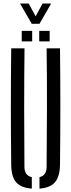

<svg xmlns="http://www.w3.org/2000/svg" viewBox="-20 -1078 410 1104"><path d="M44.5 -131.5Q40.5 -465.5 44.5 -800H121Q119 -633 119 -459.5Q119 -286 120.5 -119Q120.5 -68.5 163 -59.5V6.5Q100 2 72.5 -30.5Q45 -63 44.5 -131.5ZM207 6.5V-59.5Q248 -68.5 248 -119Q249.5 -286 250 -459.5Q250.5 -633 248 -800H325Q329 -465.5 325 -131.5Q324 -63 296.5 -30.5Q269 2 207 6.5ZM205.5 -840V-900.5H265.5V-840ZM105 -840V-900.5H165V-840ZM162.5 -941 95.5 -1057.5H145L185 -984L224.5 -1057.5H274L207 -941Z"/></svg>

Font: Big Shoulders Stencil Display Medium
Style: Regular
Weight: 500
Designer: Patric King
Foundry: XO Type Co
Version: Version 1.000